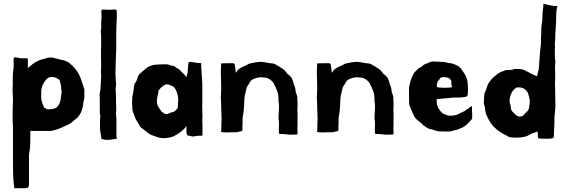

<svg xmlns="http://www.w3.org/2000/svg" viewBox="-20 -686 2971 1006"><path d="M126 -328Q126 -330 129 -333Q130 -334 132 -334Q152 -353 172 -363.5Q192 -374 216 -379Q231 -385 245 -385Q260 -385 273 -379Q284 -379 290 -375.5Q296 -372 306 -372Q330 -367 346 -354Q362 -341 377 -322Q396 -297 404 -272Q412 -247 422 -218V-173Q417 -153 415.5 -138Q414 -123 409 -109Q404 -94 394.5 -80.5Q385 -67 370 -57Q348 -35 319 -25Q299 -15 283 -9.5Q267 -4 248 0H139V27Q139 51 138 75Q137 99 132 124V281Q132 300 112 300H55Q50 265 49 233.5Q48 202 48 168V-25Q46 -47 46 -70.5Q46 -94 46.5 -113.5Q47 -133 47.5 -147Q48 -161 48 -164Q48 -173 47.5 -182Q47 -191 46 -201V-222Q46 -226 46 -229.5Q46 -233 47 -238V-242V-243V-252V-253V-254V-256V-257V-259V-262V-266V-267V-274V-275V-276V-277V-278V-280V-282V-284Q47 -294 48 -305Q49 -316 51 -330Q51 -335 51.5 -342.5Q52 -350 52 -353Q52 -361 51 -364Q51 -379 52.5 -380.5Q54 -382 56 -386H59Q64 -386 74.5 -383.5Q85 -381 94 -380Q100 -381 108.5 -381Q117 -381 126 -379ZM303 -203Q302 -220 300 -234Q298 -248 293 -263Q293 -265 292 -266Q291 -270 287 -270Q276 -279 265.5 -281Q255 -283 251 -283Q239 -283 229 -276Q214 -262 205 -243.5Q196 -225 196 -205V-173Q196 -164 200 -151Q204 -138 209 -128Q209 -123 213.5 -121.5Q218 -120 223 -115Q233 -113 240 -113Q251 -113 267 -118Q283 -123 293 -147Q298 -161 299 -173.5Q300 -186 303 -203Z M587 -258Q588 -257 588 -248V-241V-240V-239V-238V-236Q586 -230 586 -227V-221V-220V-219V-218V-217Q586 -211 587 -194.5Q588 -178 588 -171V-149Q588 -140 588.5 -131Q589 -122 589 -113Q589 -106 588.5 -101Q588 -96 588 -93V-86Q588 -80 589 -74.5Q590 -69 590 -63V28Q590 33 591 36.5Q592 40 592 41Q592 42 591 42H590Q580 42 567 44.5Q554 47 543 47Q534 47 527.5 46Q521 45 510 40V27Q505 8 504.5 -7.5Q504 -23 504 -37V-40V-48V-52V-53V-56V-58Q504 -63 504.5 -67.5Q505 -72 506 -77Q506 -81 504 -85Q504 -86 503.5 -90.5Q503 -95 503 -100V-105V-106V-107V-108V-109V-113V-114V-115V-116V-158Q503 -170 502.5 -177Q502 -184 502 -187Q502 -192 502.5 -196.5Q503 -201 504 -206Q505 -207 506 -215.5Q507 -224 507.5 -234.5Q508 -245 508.5 -254.5Q509 -264 509 -266Q510 -271 510 -276.5Q510 -282 510 -287Q510 -293 509.5 -298Q509 -303 509 -309Q509 -314 509 -319Q509 -324 510 -329Q510 -358 509.5 -376.5Q509 -395 509 -404Q509 -413 509 -422Q509 -431 510 -441V-445V-446V-459V-460V-461V-462V-464V-465V-466V-467V-472V-473V-477Q510 -485 510 -494Q510 -503 509 -511Q508 -515 508 -521Q508 -525 509.5 -534.5Q511 -544 511 -548Q511 -554 510 -559Q510 -569 511 -578.5Q512 -588 512 -597Q512 -607 511.5 -614Q511 -621 511 -631L516 -636Q526 -636 535 -635.5Q544 -635 549 -635H559Q564 -636 571 -636H576H577H578H579H582H583Q588 -636 591 -633Q592 -625 592 -616.5Q592 -608 592 -600Q592 -584 590.5 -560Q589 -536 589 -501V-431Q588 -395 586.5 -364Q585 -333 585 -303Q585 -292 586 -280.5Q587 -269 587 -258Z M931 2Q921 9 914.5 13.5Q908 18 899 23Q884 32 866.5 35Q849 38 834 38Q819 38 802.5 32Q786 26 773 21Q769 20 765.5 17.5Q762 15 759 13Q753 8 745.5 3Q738 -2 733 -7Q730 -9 727.5 -11.5Q725 -14 721 -16Q716 -19 712 -26Q707 -37 699.5 -47.5Q692 -58 687 -72Q684 -83 679 -93Q674 -103 674 -112Q674 -117 673 -129Q672 -141 672 -146Q672 -155 672.5 -160Q673 -165 673 -175Q673 -180 674.5 -185.5Q676 -191 678 -200Q680 -211 681 -223.5Q682 -236 684 -244Q691 -257 693.5 -260Q696 -263 698 -271Q700 -277 703.5 -286.5Q707 -296 714 -301Q717 -303 723 -308.5Q729 -314 735.5 -319.5Q742 -325 747.5 -329.5Q753 -334 754 -334L772 -342Q789 -348 809 -348L840 -349H841H842H845H846H847H848H849H850H851Q859 -349 860 -348Q865 -348 870 -345Q875 -342 880 -342Q893 -342 905 -330Q914 -326 921 -321V-320L923 -318L925 -316L927 -314L929 -312L931 -310L933 -308L935 -306L937 -304L939 -302L940 -301L941 -300L942 -299L944 -297L948 -293L950 -291Q950 -287 954 -286Q955 -285 955.5 -285Q956 -285 957 -284Q959 -286 959.5 -292Q960 -298 963 -303Q964 -317 964.5 -328.5Q965 -340 966 -344V-347Q966 -351 967.5 -356Q969 -361 972 -361H974Q975 -362 977 -362Q980 -362 999.5 -358.5Q1019 -355 1034 -355Q1035 -355 1035 -350Q1035 -345 1034 -342L1040 -246V-138Q1040 -135 1039.5 -132Q1039 -129 1039 -126Q1040 -121 1040 -117Q1040 -113 1040 -108V-98V-97V-94V-92V-90V-88Q1041 -85 1041 -78Q1041 -76 1040.5 -71Q1040 -66 1040 -58Q1040 -52 1040.5 -41.5Q1041 -31 1041 -20V-18V-17V-10V-8V-7V-6V-5V-4V-3V-2V0V1V4V10V12V13V14V15V16V18V19V24L1034 25Q1032 26 1029 26Q1028 26 1027 25.5Q1026 25 1018 25Q1016 25 1007 27Q998 29 993 29Q990 29 985.5 28.5Q981 28 977 26Q972 26 970 25Q968 24 963 24Q958 20 957.5 12Q957 4 957 -1V-26L949 -15ZM912 -130Q912 -136 913 -148Q914 -160 914 -163Q914 -182 905 -207Q902 -215 896 -224Q890 -233 877 -238Q870 -240 865 -242Q860 -244 855 -244H851Q844 -242 833.5 -235Q823 -228 816 -218Q811 -213 810 -207Q809 -201 808 -193Q805 -180 803.5 -173Q802 -166 802 -155Q802 -135 813.5 -120Q825 -105 828 -100Q831 -97 833.5 -96.5Q836 -96 841 -91Q847 -88 852 -88Q859 -88 880 -98H886Q895 -103 901 -108Q907 -113 912 -123Z M1139 -341Q1139 -344 1138.5 -346.5Q1138 -349 1138 -350V-353Q1139 -353 1141.5 -353.5Q1144 -354 1146 -354H1152Q1154 -355 1159 -355Q1160 -355 1162 -354.5Q1164 -354 1165 -354Q1170 -354 1172 -355H1202Q1204 -355 1206 -353L1207 -352L1208 -351L1209 -350L1211 -341Q1211 -337 1212 -334Q1214 -324 1214 -317Q1215 -315 1215 -311Q1215 -305 1216 -305Q1220 -309 1222 -313.5Q1224 -318 1227 -320Q1229 -322 1230 -322.5Q1231 -323 1232 -324Q1232 -325 1233 -325H1234V-326H1235Q1235 -326 1248 -334Q1257 -339 1264.5 -342Q1272 -345 1288 -353Q1295 -355 1315 -358.5Q1335 -362 1350 -362Q1361 -361 1368 -359.5Q1375 -358 1387 -356Q1392 -355 1403.5 -354Q1415 -353 1419 -351Q1444 -337 1459 -327Q1474 -317 1485 -300Q1487 -298 1491 -295.5Q1495 -293 1500 -288Q1505 -283 1509.5 -274.5Q1514 -266 1514 -264Q1518 -247 1523 -236.5Q1528 -226 1529 -209Q1530 -201 1534 -191.5Q1538 -182 1538 -172Q1538 -162 1538.5 -153.5Q1539 -145 1539 -140Q1539 -135 1539 -128.5Q1539 -122 1538 -114Q1538 -107 1538.5 -101Q1539 -95 1539 -89V-42V-41V-36V-35V-34V-33V-31V-30Q1539 -22 1538 -18Q1538 -10 1538.5 -4Q1539 2 1539 10V11V12V13V14V15Q1539 16 1537 18Q1536 19 1532 19H1531H1528H1527H1526Q1517 19 1511.5 19.5Q1506 20 1504 20Q1496 20 1492 19L1462 16H1457H1448Q1444 16 1442 13Q1441 5 1441 -1Q1441 -7 1441 -12Q1441 -16 1441.5 -22.5Q1442 -29 1442 -37Q1442 -42 1441 -49.5Q1440 -57 1439 -70L1442 -123Q1442 -134 1441.5 -139Q1441 -144 1440.5 -147.5Q1440 -151 1439.5 -156Q1439 -161 1439 -172Q1439 -190 1432.5 -208Q1426 -226 1417 -244Q1412 -254 1404 -262Q1396 -270 1383 -276Q1381 -277 1378 -278Q1375 -279 1373 -279L1350 -281H1346Q1331 -281 1314 -274.5Q1297 -268 1293 -261Q1289 -255 1286.5 -250.5Q1284 -246 1282 -243V-242H1281V-241Q1280 -241 1280 -240Q1280 -239 1279 -239Q1279 -238 1278 -238V-237V-236Q1277 -236 1277 -235Q1276 -235 1276 -234Q1276 -233 1275 -233V-232H1274V-231Q1273 -229 1271 -221Q1269 -213 1266.5 -202.5Q1264 -192 1262 -180.5Q1260 -169 1260 -160V-158V-153V-151V-150V-149V-148V-147Q1260 -138 1259 -134L1257 -106L1251 -68V-66V-57V-54V-53V-52V-50V-49V-48V-47Q1251 -41 1251 -35.5Q1251 -30 1250 -25V-2Q1245 2 1240 2Q1229 4 1225.5 5.5Q1222 7 1215 7H1208H1198Q1190 7 1180.5 7.5Q1171 8 1165 8Q1154 8 1150 7Q1146 6 1142 6Q1140 5 1139 5V4V3V2V1V0V-1Q1139 -5 1139.5 -13.5Q1140 -22 1140 -31.5Q1140 -41 1140.5 -50Q1141 -59 1141 -64Q1141 -82 1140 -94Q1139 -106 1139 -124Q1139 -139 1138.5 -148.5Q1138 -158 1137 -173Q1137 -181 1138 -193.5Q1139 -206 1139 -220Q1139 -237 1138.5 -253Q1138 -269 1138 -277Q1137 -294 1137 -309.5Q1137 -325 1139 -341Z M1642 -341Q1642 -344 1641.5 -346.5Q1641 -349 1641 -350V-353Q1642 -353 1644.5 -353.5Q1647 -354 1649 -354H1655Q1657 -355 1662 -355Q1663 -355 1665 -354.5Q1667 -354 1668 -354Q1673 -354 1675 -355H1705Q1707 -355 1709 -353L1710 -352L1711 -351L1712 -350L1714 -341Q1714 -337 1715 -334Q1717 -324 1717 -317Q1718 -315 1718 -311Q1718 -305 1719 -305Q1723 -309 1725 -313.5Q1727 -318 1730 -320Q1732 -322 1733 -322.5Q1734 -323 1735 -324Q1735 -325 1736 -325H1737V-326H1738Q1738 -326 1751 -334Q1760 -339 1767.5 -342Q1775 -345 1791 -353Q1798 -355 1818 -358.5Q1838 -362 1853 -362Q1864 -361 1871 -359.5Q1878 -358 1890 -356Q1895 -355 1906.5 -354Q1918 -353 1922 -351Q1947 -337 1962 -327Q1977 -317 1988 -300Q1990 -298 1994 -295.5Q1998 -293 2003 -288Q2008 -283 2012.5 -274.5Q2017 -266 2017 -264Q2021 -247 2026 -236.5Q2031 -226 2032 -209Q2033 -201 2037 -191.5Q2041 -182 2041 -172Q2041 -162 2041.5 -153.5Q2042 -145 2042 -140Q2042 -135 2042 -128.5Q2042 -122 2041 -114Q2041 -107 2041.5 -101Q2042 -95 2042 -89V-42V-41V-36V-35V-34V-33V-31V-30Q2042 -22 2041 -18Q2041 -10 2041.5 -4Q2042 2 2042 10V11V12V13V14V15Q2042 16 2040 18Q2039 19 2035 19H2034H2031H2030H2029Q2020 19 2014.5 19.5Q2009 20 2007 20Q1999 20 1995 19L1965 16H1960H1951Q1947 16 1945 13Q1944 5 1944 -1Q1944 -7 1944 -12Q1944 -16 1944.5 -22.5Q1945 -29 1945 -37Q1945 -42 1944 -49.5Q1943 -57 1942 -70L1945 -123Q1945 -134 1944.5 -139Q1944 -144 1943.5 -147.5Q1943 -151 1942.5 -156Q1942 -161 1942 -172Q1942 -190 1935.5 -208Q1929 -226 1920 -244Q1915 -254 1907 -262Q1899 -270 1886 -276Q1884 -277 1881 -278Q1878 -279 1876 -279L1853 -281H1849Q1834 -281 1817 -274.5Q1800 -268 1796 -261Q1792 -255 1789.5 -250.5Q1787 -246 1785 -243V-242H1784V-241Q1783 -241 1783 -240Q1783 -239 1782 -239Q1782 -238 1781 -238V-237V-236Q1780 -236 1780 -235Q1779 -235 1779 -234Q1779 -233 1778 -233V-232H1777V-231Q1776 -229 1774 -221Q1772 -213 1769.5 -202.5Q1767 -192 1765 -180.5Q1763 -169 1763 -160V-158V-153V-151V-150V-149V-148V-147Q1763 -138 1762 -134L1760 -106L1754 -68V-66V-57V-54V-53V-52V-50V-49V-48V-47Q1754 -41 1754 -35.5Q1754 -30 1753 -25V-2Q1748 2 1743 2Q1732 4 1728.5 5.5Q1725 7 1718 7H1711H1701Q1693 7 1683.5 7.5Q1674 8 1668 8Q1657 8 1653 7Q1649 6 1645 6Q1643 5 1642 5V4V3V2V1V0V-1Q1642 -5 1642.5 -13.5Q1643 -22 1643 -31.5Q1643 -41 1643.5 -50Q1644 -59 1644 -64Q1644 -82 1643 -94Q1642 -106 1642 -124Q1642 -139 1641.5 -148.5Q1641 -158 1640 -173Q1640 -181 1641 -193.5Q1642 -206 1642 -220Q1642 -237 1641.5 -253Q1641 -269 1641 -277Q1640 -294 1640 -309.5Q1640 -325 1642 -341Z M2431 -192Q2431 -187 2426 -182Q2423 -179 2417 -178Q2411 -177 2406 -177Q2402 -176 2398 -175.5Q2394 -175 2389 -175H2387H2386H2380H2379H2378H2377H2376H2375H2374H2373H2372Q2358 -175 2351 -174.5Q2344 -174 2328 -172L2268 -167V-155Q2268 -144 2271 -133.5Q2274 -123 2282 -112Q2287 -104 2294 -97Q2301 -90 2308 -88Q2311 -87 2314 -86Q2317 -85 2319 -84Q2328 -80 2334 -80H2337Q2364 -80 2376.5 -86Q2389 -92 2407 -101Q2411 -101 2415.5 -105Q2420 -109 2422 -110Q2427 -112 2436.5 -120Q2446 -128 2451 -130Q2453 -128 2453 -122V-109Q2453 -100 2454 -95V-64Q2446 -55 2444.5 -53Q2443 -51 2438 -46L2429 -37Q2411 -19 2391 -13Q2380 -7 2367 -4.5Q2354 -2 2346 1Q2341 2 2337 2.5Q2333 3 2329 3H2321Q2302 3 2284 2.5Q2266 2 2246 -8H2244Q2237 -8 2225.5 -12.5Q2214 -17 2210 -22Q2199 -28 2190.5 -37Q2182 -46 2172 -53Q2158 -63 2152 -74Q2146 -85 2141 -97Q2139 -102 2136.5 -107Q2134 -112 2132 -117L2129 -126Q2128 -127 2128 -128Q2128 -129 2127 -130V-131Q2126 -133 2125.5 -135Q2125 -137 2124 -139Q2124 -150 2123.5 -160Q2123 -170 2123 -180V-217Q2123 -235 2130.5 -260Q2138 -285 2149 -303Q2151 -306 2156 -311Q2159 -315 2163.5 -319Q2168 -323 2173 -328Q2176 -329 2179.5 -331Q2183 -333 2190 -337Q2193 -339 2197.5 -344Q2202 -349 2210 -351Q2221 -355 2231 -359.5Q2241 -364 2246 -364Q2253 -364 2271.5 -363Q2290 -362 2307 -361Q2316 -360 2322 -358Q2328 -356 2331 -356Q2346 -355 2356 -351Q2374 -345 2382.5 -338.5Q2391 -332 2397 -325Q2401 -320 2404.5 -313.5Q2408 -307 2412 -302Q2417 -296 2421.5 -285.5Q2426 -275 2428 -265Q2430 -257 2431 -244Q2432 -231 2432 -221Q2432 -211 2431.5 -206Q2431 -201 2431 -192ZM2345 -251V-253V-254V-255V-256V-257V-258Q2345 -263 2343 -265Q2335 -278 2323.5 -280Q2312 -282 2305 -282Q2298 -282 2295 -281Q2288 -280 2286 -276Q2286 -275 2285 -275Q2284 -274 2284 -273V-272Q2283 -271 2282 -271V-270Q2281 -269 2281 -268.5Q2281 -268 2280 -267Q2278 -265 2277 -263Q2276 -261 2274 -259Q2272 -257 2271.5 -253.5Q2271 -250 2270 -247Q2268 -242 2268 -240Q2268 -238 2270 -230Q2275 -228 2286 -227Q2297 -226 2309.5 -226Q2322 -226 2333.5 -227Q2345 -228 2349 -230V-231Q2349 -232 2347 -236Q2345 -240 2345 -250Z M2805 -351Q2806 -375 2809 -407.5Q2812 -440 2815 -464Q2814 -469 2814 -479Q2814 -487 2815 -496Q2816 -505 2816 -515V-525Q2816 -531 2816.5 -537.5Q2817 -544 2817 -550Q2822 -574 2822 -599Q2822 -624 2827 -654V-666Q2847 -661 2864.5 -657.5Q2882 -654 2901 -654Q2896 -639 2895 -624Q2894 -609 2894 -595Q2894 -566 2891.5 -537.5Q2889 -509 2889 -480Q2889 -474 2888 -467.5Q2887 -461 2887 -455Q2888 -452 2888 -443Q2888 -441 2887.5 -431.5Q2887 -422 2887 -410Q2887 -398 2887.5 -385.5Q2888 -373 2890 -365Q2889 -357 2888.5 -349Q2888 -341 2888 -333Q2888 -325 2888.5 -313.5Q2889 -302 2889 -287V-268Q2888 -263 2888 -257Q2888 -251 2888 -246Q2888 -241 2888.5 -230.5Q2889 -220 2889 -203Q2889 -186 2889.5 -169Q2890 -152 2890 -135Q2890 -118 2887.5 -97.5Q2885 -77 2885 -63V-54Q2885 -30 2883.5 -12Q2882 6 2882 26Q2882 35 2877 37.5Q2872 40 2861 40Q2856 41 2852 41Q2848 41 2844 41Q2840 41 2832.5 40.5Q2825 40 2811 40Q2801 40 2799.5 36Q2798 32 2798 28V10Q2797 9 2797 8.5Q2797 8 2796 7Q2795 5 2794 4.5Q2793 4 2792 3Q2787 8 2778 10Q2769 12 2760 17Q2745 27 2726.5 31Q2708 35 2688 35Q2674 35 2663.5 34.5Q2653 34 2644 30Q2639 30 2637.5 26.5Q2636 23 2631 23Q2611 13 2596 2.5Q2581 -8 2567 -22Q2553 -36 2545 -52Q2544 -52 2544 -53L2543 -55Q2542 -56 2542 -57Q2542 -58 2541 -59L2540 -60Q2538 -64 2536 -68Q2534 -72 2532 -77L2531 -79Q2530 -81 2529 -83Q2528 -85 2527 -87Q2523 -101 2521.5 -115.5Q2520 -130 2515 -144Q2515 -164 2516.5 -182.5Q2518 -201 2527 -215Q2532 -240 2546 -259Q2560 -278 2579 -292Q2589 -302 2602.5 -308Q2616 -314 2631 -319Q2641 -319 2653.5 -319.5Q2666 -320 2676 -325Q2690 -325 2701.5 -324.5Q2713 -324 2728 -319Q2732 -314 2740 -312Q2748 -310 2753 -305Q2762 -300 2772 -295.5Q2782 -291 2792 -287Q2797 -291 2797 -299.5Q2797 -308 2802 -319Q2802 -324 2803.5 -332Q2805 -340 2805 -351ZM2688 -228Q2669 -218 2659.5 -197.5Q2650 -177 2650 -158Q2650 -147 2653 -141Q2656 -135 2656 -126Q2656 -111 2665 -101Q2674 -91 2688 -80Q2695 -75 2702 -75Q2709 -75 2721 -80Q2730 -91 2741.5 -101.5Q2753 -112 2753 -131Q2756 -145 2756 -154Q2756 -160 2754 -170.5Q2752 -181 2747 -196Q2742 -210 2729 -219Q2716 -228 2701 -228Z"/></svg>

Font: Kirang Haerang sl
Style: Regular
Weight: 400
Version: Version 1.00